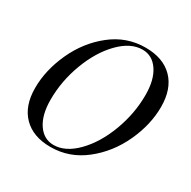

<svg xmlns="http://www.w3.org/2000/svg" viewBox="-162 -882 1054 1057"><g transform="rotate(30 364.5 -354.0)"><path d="M471 -722Q583 -722 645 -659Q707 -596 707 -481Q707 -368 653.5 -252.5Q600 -137 504 -61.5Q408 14 289 14Q178 14 116 -49Q54 -112 54 -226Q54 -339 107 -455Q160 -571 255.5 -646.5Q351 -722 471 -722ZM160 -213Q160 -116 198 -60Q236 -4 298 -4Q373 -4 443.5 -76Q514 -148 557 -262.5Q600 -377 600 -495Q600 -592 562 -648Q524 -704 462 -704Q387 -704 316.5 -632Q246 -560 203 -445.5Q160 -331 160 -213Z"/></g></svg>

Font: Playfair Display
Style: Italic
Weight: 400
Italic angle: -14°
Designer: Claus Eggers Sørensen
Foundry: Claus Eggers Sørensen
Version: Version 1.200; ttfautohint (v1.6)